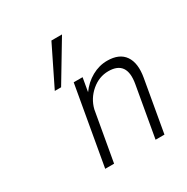

<svg xmlns="http://www.w3.org/2000/svg" viewBox="-160 -837 948 974"><g transform="rotate(-30 313.5 -350.0)"><path d="M528 -296Q550 -421 442 -421Q387 -421 342.5 -383Q298 -345 284 -289L233 0H181L262 -460H314L300 -380Q330 -422 373 -446Q416 -470 463 -470Q534 -470 564.5 -426Q595 -382 581 -302L528 0H476ZM270 -700H332L194 -470H157Z"/></g></svg>

Font: Renner* Light
Style: Light Italic
Weight: 300
Italic angle: -10°
Version: Version 003.000 ; ttfautohint (v0.97) -l 8 -r 50 -G 200 -x 1